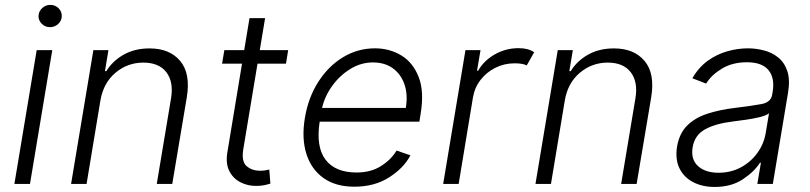

<svg xmlns="http://www.w3.org/2000/svg" viewBox="-20 -750 3302 783"><path d="M38.7 0 129.6 -545.5H193.2L102.3 0ZM183.9 -639.2Q164.4 -639.2 150.6 -652.7Q136.7 -666.2 137.1 -685.4Q137.8 -703.5 151.8 -716.8Q165.8 -730.1 185 -730.1Q204.9 -730.1 218.8 -716.4Q232.6 -702.8 231.9 -683.6Q231.5 -665.5 217.3 -652.3Q203.1 -639.2 183.9 -639.2Z M389.6 -340.9 333.1 0H269.9L360.8 -545.5H422.2L408 -459.9H413.7Q439.3 -501.8 484.6 -527.2Q529.8 -552.6 589.8 -552.6Q671.9 -552.6 714.8 -501.4Q757.8 -450.3 741.8 -353.3L682.5 0H619.3L677.6 -349.4Q688.6 -416.2 658.4 -455.4Q628.2 -494.7 564.6 -494.7Q500.4 -494.7 451.2 -453.5Q402 -412.3 389.6 -340.9Z M1155.2 -545.5 1146.3 -490.4H1030.2L972.3 -142.4Q963.8 -90.9 986 -72.3Q1008.2 -53.6 1040.5 -53.6Q1052.9 -53.6 1062 -55.4Q1071 -57.2 1078.1 -58.6L1082.7 -1.4Q1072.4 2.1 1058.2 5.1Q1044 8.2 1024.1 8.2Q989.3 8.2 959.9 -7.1Q930.4 -22.4 915.1 -52.6Q899.9 -82.7 907 -127.5L967 -490.4H885.7L894.9 -545.5H975.9L997.5 -676.1H1061.1L1039.4 -545.5Z M1425.1 11.4Q1348.7 11.4 1298.8 -24.3Q1248.9 -60 1229.2 -123.4Q1209.5 -186.8 1223.4 -269.5Q1237.2 -352.3 1278.1 -416.2Q1318.9 -480.1 1378.7 -516.5Q1438.6 -552.9 1509.2 -552.9Q1568.5 -552.9 1616.5 -524Q1664.4 -495 1687.5 -435.7Q1710.6 -376.4 1695.3 -285.2L1690.3 -253.9H1283.7Q1267.8 -151.3 1307.5 -98.9Q1347.3 -46.5 1433.9 -46.5Q1492.5 -46.5 1534.1 -73Q1575.6 -99.4 1597.3 -136L1653.8 -116.5Q1626.8 -65 1567.1 -26.8Q1507.5 11.4 1425.1 11.4ZM1293.3 -309.7H1634.9Q1643.8 -362.2 1630 -404.3Q1616.1 -446.4 1582.9 -470.9Q1549.7 -495.4 1500.7 -495.4Q1452.4 -495.4 1409.3 -469.1Q1366.1 -442.8 1335.4 -400.6Q1304.7 -358.3 1293.3 -309.7Z M1787.3 0 1878.2 -545.5H1939.6L1925.4 -461.6H1930Q1953.1 -502.8 1997.9 -528.2Q2042.6 -553.6 2094.8 -553.6Q2134.9 -553.6 2158.4 -536.9L2128.2 -483.3Q2111.2 -491.8 2079.2 -491.8Q2036.6 -491.8 2000.4 -473.7Q1964.1 -455.6 1939.8 -424.2Q1915.5 -392.8 1908.7 -352.3L1850.5 0Z M2283.4 -340.9 2226.9 0H2163.7L2254.6 -545.5H2316.1L2301.8 -459.9H2307.5Q2333.1 -501.8 2378.4 -527.2Q2423.7 -552.6 2483.7 -552.6Q2565.7 -552.6 2608.7 -501.4Q2651.6 -450.3 2635.7 -353.3L2576.3 0H2513.1L2571.4 -349.4Q2582.4 -416.2 2552.2 -455.4Q2522 -494.7 2458.5 -494.7Q2394.2 -494.7 2345 -453.5Q2295.8 -412.3 2283.4 -340.9Z M2894.2 12.4Q2844.8 12.4 2807.2 -6.9Q2769.5 -26.3 2751.2 -63Q2733 -99.8 2741.1 -152.3Q2750.4 -206.3 2782.5 -238.1Q2814.6 -269.9 2864.7 -286.2Q2914.8 -302.6 2977.6 -310Q3047.2 -318.5 3085.4 -325.6Q3123.6 -332.7 3128.9 -363.3L3131 -376.1Q3140.3 -431.8 3114 -464Q3087.7 -496.1 3025.9 -496.1Q2967 -496.1 2923.8 -470Q2880.7 -443.9 2859.7 -409.1L2803.6 -430.8Q2829.2 -475.5 2866.5 -502.3Q2903.8 -529.1 2946.4 -541Q2989 -552.9 3030.5 -552.9Q3061.8 -552.9 3094.3 -544.7Q3126.8 -536.6 3152.5 -516.5Q3178.3 -496.4 3190.5 -460.9Q3202.8 -425.4 3193.5 -370.4L3131.7 0H3068.5L3083.1 -86.3H3079.2Q3056.5 -50.1 3009.4 -18.8Q2962.4 12.4 2894.2 12.4ZM2910.2 -45.5Q2960.6 -45.5 3001.6 -67.6Q3042.6 -89.8 3069.2 -127.1Q3095.9 -164.4 3103 -209.2L3116.1 -288Q3105.5 -279.1 3078.8 -272.5Q3052.2 -266 3021.8 -261.7Q2991.5 -257.5 2969.1 -254.6Q2898.4 -246.1 2855.6 -222.7Q2812.9 -199.2 2804.7 -149.5Q2796.5 -100.1 2826.5 -72.8Q2856.5 -45.5 2910.2 -45.5Z"/></svg>

Font: Inter UI Light
Style: Italic
Weight: 300
Italic angle: 9.39999°
Designer: Rasmus Andersson
Foundry: rsms
Version: 3.2;8d6f07862